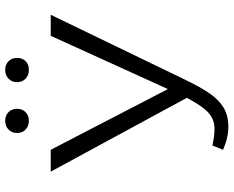

<svg xmlns="http://www.w3.org/2000/svg" viewBox="-98 -770 878 721"><g transform="rotate(-90 340.5 -410.0)"><path d="M138 -11 154 -51Q190 -43 217 -43Q253 -43 278.5 -67Q304 -91 333 -147L56 -658H138L366 -218L566 -658H645L401 -153Q373 -95 349.5 -61Q326 -27 296.5 -9Q267 9 225 9Q183 9 138 -11ZM201 -784Q201 -804 214 -816.5Q227 -829 247 -829Q267 -829 279.5 -816.5Q292 -804 292 -784Q292 -765 279.5 -752.5Q267 -740 247 -740Q227 -740 214 -752.5Q201 -765 201 -784ZM392 -784Q392 -804 405 -816.5Q418 -829 438 -829Q458 -829 470.5 -816.5Q483 -804 483 -784Q483 -764 470.5 -752Q458 -740 438 -740Q418 -740 405 -752.5Q392 -765 392 -784Z"/></g></svg>

Font: LXGW Bright TC
Style: Regular
Weight: 400
Designer: Christian Thalmann (Catharsis Fonts)
Foundry: LXGW / Christian Thalmann (Catharsis Fonts) / Fontworks Inc.
Version: Version 5.501